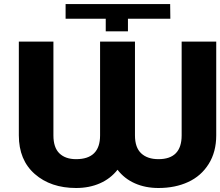

<svg xmlns="http://www.w3.org/2000/svg" viewBox="-20 -916 1085 946"><path d="M355 10.3Q230 10.3 151.4 -58.6Q72.8 -127.4 72.8 -249V-710.9H243.2V-249Q243.2 -189 272.7 -160.4Q302.2 -131.8 355 -131.8Q473.1 -131.8 473.1 -249V-710.9H645V-249Q645 -189 675.8 -160.4Q706.5 -131.8 760.7 -131.8Q875 -131.8 875 -249V-710.9H1045.4V-249Q1045.4 -167.5 1008.3 -108.2Q971.2 -48.8 907.2 -19.3Q843.3 10.3 760.7 10.3Q696.3 10.3 644.5 -12.7Q592.8 -35.6 559.1 -79.6Q524.4 -35.6 472.2 -12.7Q419.9 10.3 355 10.3ZM303.2 -896H818.4L819.3 -823.7H610.4V-761.7H501V-823.7H303.2Z"/></svg>

Font: Bert Sans Black
Style: Regular
Weight: 900
Designer: Christian Robertson, Adam Twardoch, & Cristiano Sobral
Foundry: Google
Version: Version 12.135;January 10, 2020;FontCreator 12.0.0.2547 64-b